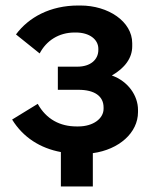

<svg xmlns="http://www.w3.org/2000/svg" viewBox="-20 -549 553 697"><path d="M201 128H317V7C412 -6 481 -67 481 -142V-150C481 -202 445 -254 386 -275C433 -302 460 -338 460 -381V-392C460 -471 373 -529 272 -529H264C162 -529 84 -486 38 -424L124 -355C148 -401 193 -431 251 -431H255C306 -431 337 -405 337 -372V-368C337 -332 308 -307 261 -307H190V-223H265C323 -223 356 -200 356 -159V-154C356 -119 319 -90 264 -90H258C198 -90 148 -116 117 -172L24 -115C64 -50 126 -11 201 3Z"/></svg>

Font: Fixel Display SemiBold
Style: Regular
Weight: 600
Designer: AlfaBravo + MacPaw
Foundry: Kyrylo Tkachov, Marchela Mozhyna, Serhii Makarenko, Maria Weinstein, Zakhar Kryvoshyya
Version: Version 1.211